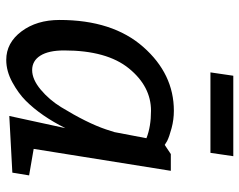

<svg xmlns="http://www.w3.org/2000/svg" viewBox="-98 -678 785 630"><g transform="rotate(90 295.0 -362.5)"><path d="M468 -80 555 -65 546 -10 360 0 400 -184Q360 -104 310 -54Q286 -30 249.5 -10Q213 10 176 10Q120 10 82.5 -40Q45 -90 45 -165Q45 -339 133.5 -439.5Q222 -540 343 -540Q372 -540 400 -532.5Q428 -525 442 -518L455 -510L485 -530H540ZM413 -345 433 -450Q395 -465 343 -465Q263 -465 204 -392.5Q145 -320 145 -180Q145 -129 162 -102Q179 -75 209.5 -75Q240 -75 273.5 -103Q307 -131 331 -170Q383 -255 404 -317ZM217 -660 228 -735H492L481 -660Z"/></g></svg>

Font: Bitter
Style: Italic
Weight: 400
Italic angle: -9°
Designer: Sol Matas
Foundry: Sol Matas
Version: Version 1.001